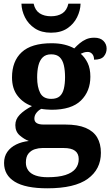

<svg xmlns="http://www.w3.org/2000/svg" viewBox="-20 -783 600 1039"><path d="M236 236Q118 236 60 200.5Q2 165 2 99Q2 64 19.5 39Q37 14 67.5 -1Q98 -16 136 -20Q110 -30 86.5 -50.5Q63 -71 63 -106Q63 -138 87 -162.5Q111 -187 153 -209Q106 -225 75.5 -264Q45 -303 45 -364Q45 -452 97.5 -500.5Q150 -549 259 -549Q298 -549 328.5 -541.5Q359 -534 382 -521Q396 -536 411.5 -549Q427 -562 446 -570.5Q465 -579 490 -579Q523 -579 540 -561.5Q557 -544 557 -520Q557 -496 542 -478Q527 -460 489 -460Q489 -480 479 -491Q469 -502 455 -502Q443 -502 434 -499Q425 -496 417 -492Q440 -472 454.5 -442Q469 -412 469 -368Q469 -289 418 -239Q367 -189 259 -189Q249 -189 230.5 -190.5Q212 -192 204 -194Q190 -188 178 -173.5Q166 -159 166 -141Q166 -125 178.5 -117Q191 -109 217 -109H334Q401 -109 443.5 -91Q486 -73 506 -39Q526 -5 526 44Q526 133 455 184.5Q384 236 236 236ZM238 176Q297 176 334 164Q371 152 388.5 130Q406 108 406 78Q406 48 386 33Q366 18 325 18H209Q189 18 168.5 24.5Q148 31 134 48Q120 65 120 97Q120 122 133.5 140Q147 158 173.5 167Q200 176 238 176ZM257 -248Q287 -248 303 -262Q319 -276 325.5 -303Q332 -330 332 -365Q332 -402 325.5 -430Q319 -458 303 -473.5Q287 -489 257 -489Q228 -489 211.5 -473Q195 -457 188 -429Q181 -401 181 -364Q181 -312 197.5 -280Q214 -248 257 -248ZM256 -606Q204 -606 168.5 -629.5Q133 -653 115 -689.5Q97 -726 96 -763H162Q170 -727 194.5 -711Q219 -695 256 -695Q293 -695 317.5 -711Q342 -727 350 -763H416Q415 -726 397 -689.5Q379 -653 344 -629.5Q309 -606 256 -606Z"/></svg>

Font: Noto Serif Myanmar
Style: Regular
Weight: 400
Designer: Ben Mitchell and the Monotype Design Team
Foundry: Monotype Imaging Inc.
Version: Version 2.106